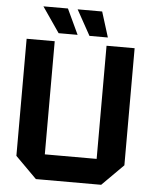

<svg xmlns="http://www.w3.org/2000/svg" viewBox="-58 -918 767 967"><g transform="rotate(5 325.0 -435.0)"><path d="M52 -108V-700H194V-128H456V-700H598V-108L490 0H160ZM419 -870 459 -742H366L295 -870ZM246 -870 306 -742H210L122 -870Z"/></g></svg>

Font: Tektur SemiBold
Style: Regular
Weight: 600
Designer: Adam Jagosz
Foundry: Adam Jagosz
Version: Version 1.005;gftools[0.9.30]